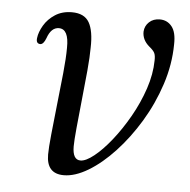

<svg xmlns="http://www.w3.org/2000/svg" viewBox="-41 -503 548 554"><g transform="rotate(5 232.5 -226.0)"><path d="M113 -46Q113 -65 117 -104.5Q121 -144 126.2 -191.5Q131.5 -239 136 -283.5Q140.5 -328 140.5 -357.5Q141.5 -412 112.5 -412Q90 -412 79 -380Q72 -361.5 62.5 -361.5Q50 -362 52 -378Q54 -395.5 65.5 -415Q77 -434.5 97.5 -447.8Q118 -461 146 -461Q182 -461 196 -436.8Q210 -412.5 208.5 -363.5Q208.5 -338.5 204.8 -297Q201 -255.5 196.2 -210.8Q191.5 -166 188 -129Q184.5 -92 184.5 -76Q184.5 -37 207.5 -37Q223 -37 246.5 -55.8Q270 -74.5 295.5 -106.5Q321 -138.5 343.8 -178.5Q366.5 -218.5 380.8 -261Q395 -303.5 395.5 -343Q396 -357 392.5 -364.5Q389 -372 376.5 -382Q356 -399.5 356.5 -423.5Q357.5 -440 369.5 -451.2Q381.5 -462.5 400.5 -462.5Q422 -462.5 435.2 -446Q448.5 -429.5 447.5 -394.5Q447 -336 428 -278Q409 -220 377.8 -168.2Q346.5 -116.5 309.2 -76.5Q272 -36.5 233.8 -13.5Q195.5 9.5 163 9.5Q113 9.5 113 -46Z"/></g></svg>

Font: Fraunces 9pt Light
Style: Italic
Weight: 300
Italic angle: -16°
Version: Version 1.000;[0bf87f6ff]